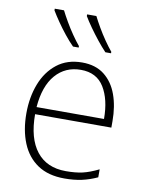

<svg xmlns="http://www.w3.org/2000/svg" viewBox="-87 -828 686 900"><g transform="rotate(10 256.5 -378.0)"><path d="M271 -540Q335 -540 376.5 -507.5Q418 -475 438 -419.5Q458 -364 458 -294V-263H95Q95 -148 143.5 -86.5Q192 -25 283 -25Q329 -25 362 -32.5Q395 -40 438 -61V-23Q401 -6 364.5 2Q328 10 282 10Q205 10 154.5 -24Q104 -58 79 -119Q54 -180 54 -260Q54 -337 78.5 -400.5Q103 -464 151.5 -502Q200 -540 271 -540ZM271 -505Q197 -505 150.5 -451.5Q104 -398 96 -297H417Q417 -390 381.5 -447.5Q346 -505 271 -505ZM298 -766Q309 -744 325.5 -715.5Q342 -687 361 -659.5Q380 -632 396 -613V-606H369Q349 -627 327.5 -654Q306 -681 286.5 -708.5Q267 -736 254 -758V-766ZM144 -766Q155 -744 171.5 -715.5Q188 -687 207 -659.5Q226 -632 242 -613V-606H215Q194 -627 172.5 -654Q151 -681 132 -708.5Q113 -736 100 -758V-766Z"/></g></svg>

Font: Noto Sans Disp ExtLt
Style: Regular
Weight: 200
Designer: Monotype Design Team
Foundry: Monotype Imaging Inc.
Version: Version 2.000;GOOG;noto-source:20170915:90ef993387c0